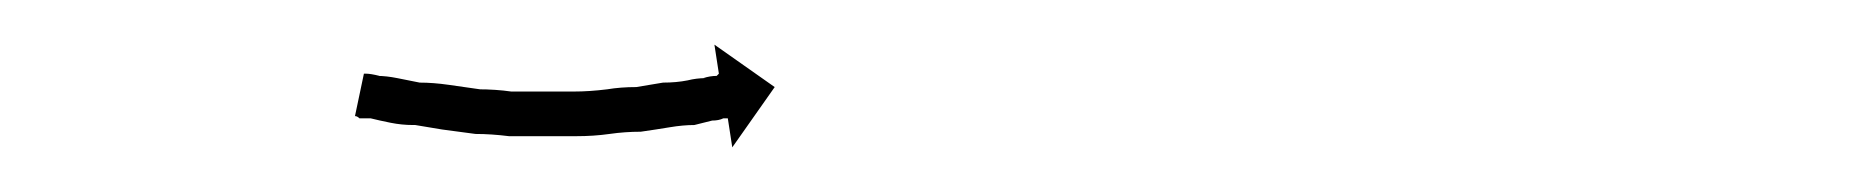

<svg xmlns="http://www.w3.org/2000/svg" viewBox="-20 -365 831 86"><path d="M144 -332Q146 -332 150 -331H149Q153 -331 158 -330Q163 -329 168 -328Q168 -328 168 -328Q168 -328 168 -328Q168 -328 168 -328Q168 -328 168 -328Q174 -328 181 -327Q181 -327 181 -327Q181 -327 181 -327Q181 -327 181 -327Q181 -327 181 -327Q188 -326 195 -325Q195 -325 195 -325Q195 -325 195 -325Q194 -325 194 -325Q194 -325 194 -325Q202 -325 209 -324Q209 -324 209 -324Q209 -324 209 -324Q209 -324 209 -324Q209 -324 209 -324Q216 -324 223 -324Q223 -324 222.5 -324Q222 -324 222 -324Q222 -324 222 -324Q222 -324 222 -324Q230 -324 237 -324Q237 -324 237 -324Q237 -324 237 -324Q237 -324 237 -324Q237 -324 237 -324Q244 -324 252 -325Q252 -325 252 -325Q252 -325 252 -325Q252 -325 252 -325Q252 -325 252 -325Q258 -326 265 -326Q265 -326 265 -326Q265 -326 265 -326Q265 -326 265 -326Q265 -326 265 -326Q271 -327 277 -328Q277 -328 277 -328Q277 -328 277 -328Q277 -328 277 -328Q277 -328 277 -328Q283 -328 288 -329Q288 -329 288 -329Q288 -329 288 -329Q288 -329 288 -329Q288 -329 288 -329Q292 -330 296 -330Q296 -330 296 -330Q296 -330 296 -330Q296 -330 295.5 -330Q295 -330 295 -330Q298 -331 301 -331Q302 -332 302 -332L300 -345L327 -326L308 -299L306 -312Q305 -312 304 -312Q302 -311 299 -311Q299 -311 299 -311Q299 -311 299 -311Q299 -311 299 -311Q299 -311 299 -311Q295 -310 291 -309Q291 -309 291 -309Q291 -309 291 -309Q291 -309 291 -309Q291 -309 291 -309Q286 -309 280 -308Q280 -308 280 -308Q280 -308 280 -308Q280 -308 280 -308Q280 -308 280 -308Q274 -307 267 -306Q267 -306 267 -306Q267 -306 267 -306Q267 -306 267 -306Q267 -306 267 -306Q260 -306 253 -305Q253 -305 253 -305Q253 -305 253 -305Q253 -305 253 -305Q253 -305 253 -305Q246 -304 238 -304Q238 -304 238 -304Q238 -304 238 -304Q238 -304 238 -304Q238 -304 238 -304Q230 -304 223 -304Q223 -304 223 -304Q223 -304 222 -304Q222 -304 222 -304Q222 -304 222 -304Q215 -304 208 -304Q208 -304 208 -304Q208 -304 208 -304Q208 -304 208 -304Q208 -304 208 -304Q200 -305 193 -305Q193 -305 193 -305Q193 -305 193 -305Q193 -305 193 -305Q193 -305 193 -305Q185 -306 178 -307Q178 -307 178 -307Q178 -307 178 -307Q178 -307 178 -307Q178 -307 178 -307Q172 -308 166 -309Q166 -309 165.5 -309Q165 -309 165 -309Q165 -309 165 -309Q165 -309 165 -309Q160 -309 155 -310Q150 -311 146 -312Q143 -312 141 -312Q140 -313 139 -313L143 -332Q143 -332 144 -332Z"/></svg>

Font: FRB American Cursive Just Arrows Black
Style: Bold Italic
Weight: 900
Italic angle: -25°
Version: Version 2.0;Modular Font Editor K font №1